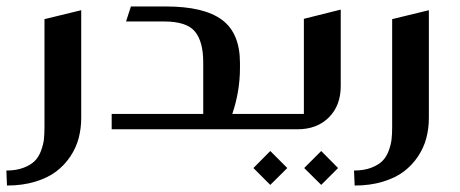

<svg xmlns="http://www.w3.org/2000/svg" viewBox="-57 -404 1436 600"><path d="M82 -344.2 196.8 -372.1V-35.2Q196.8 -2.9 189 27.1Q181.2 57.1 163.1 84.5Q145 111.8 118.7 131.8Q92.3 151.9 52.7 163.8Q13.2 175.8 -35.2 175.8L-37.1 128.9Q-5.9 128.9 16.8 120.1Q39.6 111.3 52 98.6Q64.5 85.9 71.5 66.4Q78.6 46.9 80.3 30.8Q82 14.6 82 -6.8Z M668.9 -47.9H738.8Q749 -47.9 749 -38.1V-9.8Q749 0 738.8 0H292V-47.9H578.1V-209Q578.1 -274.4 552 -305.7Q525.9 -336.9 456.1 -336.9H336.9L352.1 -383.8H460.9Q580.6 -383.8 636.7 -342Q692.9 -300.3 692.9 -207V-191.9Q692.9 -118.7 668.9 -47.9Z M1007.8 -374V-134.8Q1007.8 -74.2 970.7 -37.1Q933.6 0 872.6 0H740.7Q731 0 731 -9.8V-38.1Q731 -47.9 740.7 -47.9H892.6V-345.2ZM787.6 67.9 840.8 121.1 787.6 173.8 734.9 121.1ZM946.8 67.9 999.5 121.1 946.8 173.8 893.6 121.1Z M1168.5 -344.2 1283.2 -372.1V-35.2Q1283.2 -2.9 1275.4 27.1Q1267.6 57.1 1249.5 84.5Q1231.4 111.8 1205.1 131.8Q1178.7 151.9 1139.2 163.8Q1099.6 175.8 1051.3 175.8L1049.3 128.9Q1080.6 128.9 1103.3 120.1Q1126 111.3 1138.4 98.6Q1150.9 85.9 1158 66.4Q1165 46.9 1166.7 30.8Q1168.5 14.6 1168.5 -6.8Z"/></svg>

Font: Wesal
Style: Regular
Weight: 500
Designer: Ahmed zaza
Foundry: Ahmed zaza
Version: Version 2.01